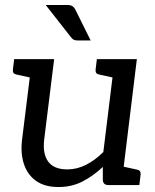

<svg xmlns="http://www.w3.org/2000/svg" viewBox="-20 -745 625 773"><path d="M216 8Q160 8 125.5 -16.5Q91 -41 76.5 -84Q62 -127 69 -184L109 -507H198L158 -184Q151 -126 174 -94.5Q197 -63 251 -63Q290 -63 326.5 -81.5Q363 -100 396 -133L442 -507H531L469 0H416Q396 0 394 -19V-73Q356 -37 312.5 -14.5Q269 8 216 8ZM439 0 459 -78 532 -62Q541 -60 544 -55Q547 -50 546 -41L541 0ZM139 -507 119 -429 46 -445Q37 -447 34 -452Q31 -457 32 -466L37 -507ZM472 -507 452 -429 379 -445Q370 -447 367 -452Q364 -457 365 -466L370 -507ZM164 -725H249Q265 -725 272.5 -719.5Q280 -714 285 -703L345 -582H294Q283 -582 277 -585Q271 -588 265 -596Z"/></svg>

Font: Aleo
Style: Italic
Weight: 400
Italic angle: -7°
Designer: Alessio Laiso
Foundry: Alessio Laiso
Version: Version 2.001;gftools[0.9.29]